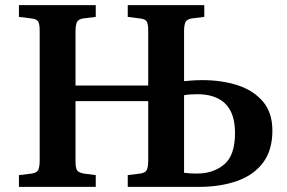

<svg xmlns="http://www.w3.org/2000/svg" viewBox="-20 -730 1120 750"><path d="M54 0V-46L104 -52Q124 -55 129.5 -66.5Q135 -78 135 -104V-611Q135 -636 129 -646Q123 -656 102 -658L54 -664V-710H354V-664L305 -658Q286 -655 280.5 -643.5Q275 -632 275 -607V-396H559V-611Q559 -636 553 -646Q547 -656 526 -658L479 -664V-710H778V-664L729 -658Q710 -655 704.5 -643.5Q699 -632 699 -607V-413Q711 -414 729 -415.5Q747 -417 771 -417Q846 -417 908 -397Q970 -377 1007 -333.5Q1044 -290 1044 -220Q1044 -143 1007.5 -94.5Q971 -46 906 -23Q841 0 756 0H479V-46L528 -52Q548 -55 553.5 -66.5Q559 -78 559 -105V-335H275V-100Q275 -74 281 -65Q287 -56 307 -52L354 -46V0ZM699 -55Q723 -52 749 -52Q813 -52 855.5 -87.5Q898 -123 898 -210Q898 -288 860 -325Q822 -362 751 -362Q717 -362 699 -358Z"/></svg>

Font: Literata 36pt SemiBold
Style: Regular
Weight: 600
Designer: Latin by Veronika Burian and Jose Scaglione. Greek by Irene Vlachou. Cyrillic by Vera Evstafieva.
Foundry: TypeTogether
Version: Version 3.002